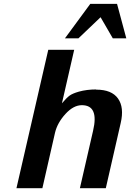

<svg xmlns="http://www.w3.org/2000/svg" viewBox="-20 -981 679 1002"><path d="M639.2 -780.8H568.8L504.9 -891.1L389.2 -780.8H318.8L451.2 -960.9H590.8ZM481.9 -514.2V-513.2Q563 -513.2 595.9 -466.8Q628.9 -420.4 609.9 -338.9L532.2 1H397L465.8 -298.8Q497.1 -432.1 407.2 -432.1Q363.3 -432.1 321.3 -386Q279.3 -339.8 267.1 -288.1L201.2 1H65.9L231.9 -721.2H367.2L303.2 -441.9Q327.6 -470.7 343 -481.9Q358.4 -493.2 392.1 -502.9Q433.1 -514.2 481.9 -514.2Z"/></svg>

Font: Perun
Style: Bold Italic
Weight: 700
Italic angle: -12°
Foundry: Copyright (c) Stefan Peev, Context Ltd, 2016
Version: Version 001.000